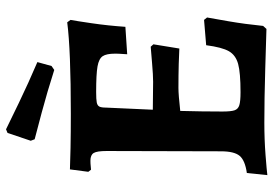

<svg xmlns="http://www.w3.org/2000/svg" viewBox="-155 -742 907 637"><g transform="rotate(-90 298.5 -423.5)"><path d="M311 -79Q376 -79 405 -87Q434 -95 447 -117.5Q460 -140 467 -193L551 -200L559 -190Q556 -174 546.5 -119Q537 -64 531 -4L521 7Q490 6 388.5 3Q287 0 210 0Q154 0 102.5 4Q51 8 36 10L43 -58Q85 -64 100 -82Q115 -100 115 -144L116 -523Q116 -555 109.5 -566Q103 -577 84 -577Q74 -577 65.5 -576Q57 -575 54 -575L47 -584L55 -645Q73 -644 126 -643Q179 -642 239 -642Q451 -642 543 -654L551 -643Q548 -628 540 -573.5Q532 -519 528 -461L437 -455Q437 -459 438 -471Q439 -483 439 -495Q439 -524 430.5 -536.5Q422 -549 396.5 -553.5Q371 -558 312 -558Q287 -558 277 -556Q267 -554 263.5 -547.5Q260 -541 260 -525L253 -370L346 -369Q367 -369 408 -372.5Q449 -376 462 -377L470 -368L456 -282Q443 -283 405 -284Q367 -285 325 -285Q303 -285 249 -279Q247 -206 247 -139Q247 -111 251 -99Q255 -87 268 -83Q281 -79 311 -79ZM188 -857Q208 -847 275.5 -814.5Q343 -782 411 -753L398 -706L385 -697Q313 -720 244 -738.5Q175 -757 155 -762L150 -775L176 -852Z"/></g></svg>

Font: Sahitya
Style: Bold
Weight: 700
Designer: Juan Pablo del Peral
Foundry: Juan Pablo del Peral (http://www.huertatipografica.com)
Version: Version 1.001;PS 001.000;hotconv 1.0.70;makeotf.lib2.5.58329